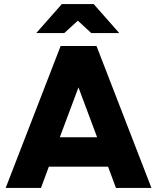

<svg xmlns="http://www.w3.org/2000/svg" viewBox="-20 -927 775 947"><path d="M513 -105H221L182 0H8L279 -700H456L727 0H552ZM459 -250 367 -496 275 -250ZM364 -825 297 -764H159L285 -907H442L568 -764H430Z"/></svg>

Font: Oak Sans ExtraBold
Style: Regular
Weight: 800
Designer: Erik Kennedy, Walven
Foundry: Erik Kennedy, Walven
Version: Version 1.000